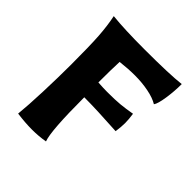

<svg xmlns="http://www.w3.org/2000/svg" viewBox="-153 -631 741 741"><g transform="rotate(45 217.5 -260.5)"><path d="M53 0Q58 -48 61 -129Q64 -210 64 -278Q64 -380 60.5 -432Q57 -484 48 -527Q114 -520 223 -520Q359 -520 419 -527Q419 -488 413 -448Q407 -408 398 -396Q377 -409 342 -416Q307 -423 268 -423Q231 -423 189 -418Q187 -376 187 -304Q217 -302 237 -302Q281 -302 307 -304.5Q333 -307 367 -313Q371 -286 371 -266Q371 -245 367 -218Q255 -225 189 -225Q189 -42 205 0Q171 6 134 6Q98 6 53 0Z"/></g></svg>

Font: Mirza
Style: Bold
Weight: 700
Designer: Arabic design by Kourosh Beigpour, Latin design by Eduardo Tunni, engineering by Lasse Fister
Version: Version 1.0010g